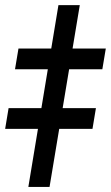

<svg xmlns="http://www.w3.org/2000/svg" viewBox="-77 -740 438 760"><path d="M238.8 -719.7 119.1 0H35.2L154.3 -719.7ZM-17.6 -465.8 -3.9 -547.9H341.8L328.1 -465.8ZM-56.6 -230 -43 -312H302.7L289.1 -230Z"/></svg>

Font: Inter 24pt SemiBold
Style: Italic
Weight: 600
Italic angle: -9.3988°
Designer: Rasmus Andersson
Foundry: rsms
Version: Version 4.001;git-66647c0bb